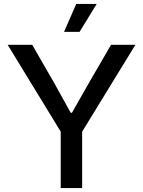

<svg xmlns="http://www.w3.org/2000/svg" viewBox="-20 -957 728 977"><path d="M289 0V-287L19 -729H144L259 -529L340 -383H346L429 -529L545 -729H669L398 -287V0ZM306 -795 368 -937H472L385 -795Z"/></svg>

Font: Mona Sans ExtraLight Medium
Style: Regular
Weight: 500
Version: Version 2.000